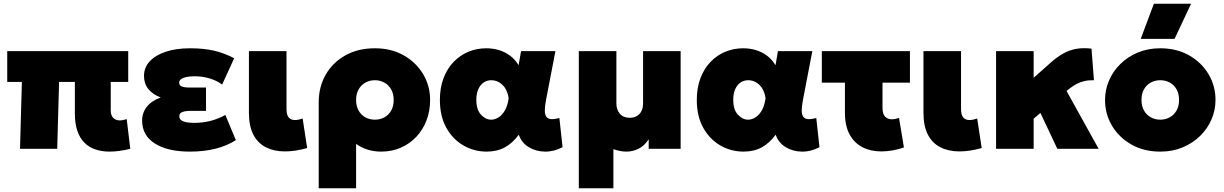

<svg xmlns="http://www.w3.org/2000/svg" viewBox="-20 -792 6514 1022"><path d="M563.5 15Q521 15 487 3.2Q453 -8.5 428.8 -33Q404.5 -57.5 391.5 -96.2Q378.5 -135 378.5 -189V-356H294.5L284.5 0H86.5L96.5 -356H18.5V-520H662.5V-356H569.5V-204Q569.5 -176.5 583.5 -163.8Q597.5 -151 617.5 -151Q626 -151 635 -153Q644 -155 654.5 -158L673.5 0Q643.5 7.5 616 11.2Q588.5 15 563.5 15Z M990.5 15Q872 15 804.2 -28.2Q736.5 -71.5 736.5 -150Q736.5 -192 762 -224.2Q787.5 -256.5 835.5 -273Q792 -290 769.2 -318.5Q746.5 -347 746.5 -388Q746.5 -432 776.5 -465Q806.5 -498 861.8 -516.5Q917 -535 991.5 -535Q1062.5 -535 1117.2 -522.8Q1172 -510.5 1226.5 -482L1162.5 -342Q1133 -363.5 1095.2 -374.8Q1057.5 -386 1016.5 -386Q990 -386 971.5 -382Q953 -378 943.2 -370.5Q933.5 -363 933.5 -351.5Q933.5 -338 947 -332Q960.5 -326 989.5 -326H1076.5V-202H997.5Q976.5 -202 962.5 -199.2Q948.5 -196.5 941.5 -190.2Q934.5 -184 934.5 -173Q934.5 -154.5 955.2 -146.2Q976 -138 1014.5 -138Q1058.5 -138 1099.2 -148.2Q1140 -158.5 1179.5 -180L1235.5 -46Q1188.5 -16 1127.5 -0.5Q1066.5 15 990.5 15Z M1497 14Q1439 14 1395.8 -7.8Q1352.5 -29.5 1328.8 -75Q1305 -120.5 1305 -192V-520H1505V-213Q1505 -180 1517 -166.5Q1529 -153 1550 -153Q1559 -153 1569.5 -155.2Q1580 -157.5 1591 -161L1615 -4Q1583 5 1553.5 9.5Q1524 14 1497 14Z M1676.5 210V-247Q1676.5 -330 1714 -395Q1751.5 -460 1818.8 -497.5Q1886 -535 1975.5 -535Q2062.5 -535 2128.8 -497.5Q2195 -460 2232.2 -397.5Q2269.5 -335 2269.5 -260Q2269.5 -201 2250.2 -151Q2231 -101 2196 -63.8Q2161 -26.5 2113.2 -5.8Q2065.5 15 2008.5 15Q1972 15 1938.5 5Q1905 -5 1875.5 -26V210ZM1975.5 -155Q2004 -155 2026.8 -167.8Q2049.5 -180.5 2062.5 -204Q2075.5 -227.5 2075.5 -260Q2075.5 -292.5 2062.2 -316Q2049 -339.5 2026.2 -352.2Q2003.5 -365 1975.5 -365Q1947.5 -365 1924.8 -352.2Q1902 -339.5 1888.8 -316Q1875.5 -292.5 1875.5 -260Q1875.5 -227.5 1888.5 -204Q1901.5 -180.5 1924.2 -167.8Q1947 -155 1975.5 -155Z M2570.5 15Q2504 15 2447.2 -17.5Q2390.5 -50 2356 -111.5Q2321.5 -173 2321.5 -260Q2321.5 -325.5 2341.2 -376.8Q2361 -428 2395.2 -463.2Q2429.5 -498.5 2474 -516.8Q2518.5 -535 2568.5 -535Q2603.5 -535 2635.5 -525.5Q2667.5 -516 2694.2 -496.2Q2721 -476.5 2740.5 -445L2753.5 -520H2936.5L2886.5 -260Q2880 -226.5 2880 -204.2Q2880 -182 2888 -170.8Q2896 -159.5 2913 -158Q2930 -156.5 2957.5 -164L2974.5 -8.5Q2928 16 2879.8 15Q2831.5 14 2793.8 -9.2Q2756 -32.5 2741.5 -75Q2708.5 -30 2667 -7.5Q2625.5 15 2570.5 15ZM2594.5 -155Q2614 -155 2633.2 -166.8Q2652.5 -178.5 2667.2 -203.8Q2682 -229 2687.5 -269Q2685 -287 2679.2 -302Q2673.5 -317 2664.8 -328.8Q2656 -340.5 2645 -348.5Q2634 -356.5 2621.5 -360.8Q2609 -365 2595.5 -365Q2572 -365 2554 -352.5Q2536 -340 2525.8 -316.8Q2515.5 -293.5 2515.5 -261Q2515.5 -208.5 2540 -181.8Q2564.5 -155 2594.5 -155Z M3061 210V-520H3261V-241Q3261 -207.5 3279.8 -186.2Q3298.5 -165 3332 -165Q3354.5 -165 3370.5 -174.8Q3386.5 -184.5 3394.8 -201.5Q3403 -218.5 3403 -241V-520H3603V0H3433V-51Q3410.5 -16 3379.5 -0.5Q3348.5 15 3314 15Q3297.5 15 3280 11.5Q3262.5 8 3245 2V210Z M3938 15Q3871.5 15 3814.8 -17.5Q3758 -50 3723.5 -111.5Q3689 -173 3689 -260Q3689 -325.5 3708.8 -376.8Q3728.5 -428 3762.8 -463.2Q3797 -498.5 3841.5 -516.8Q3886 -535 3936 -535Q3971 -535 4003 -525.5Q4035 -516 4061.8 -496.2Q4088.5 -476.5 4108 -445L4121 -520H4304L4254 -260Q4247.5 -226.5 4247.5 -204.2Q4247.5 -182 4255.5 -170.8Q4263.5 -159.5 4280.5 -158Q4297.5 -156.5 4325 -164L4342 -8.5Q4295.5 16 4247.2 15Q4199 14 4161.2 -9.2Q4123.5 -32.5 4109 -75Q4076 -30 4034.5 -7.5Q3993 15 3938 15ZM3962 -155Q3981.5 -155 4000.8 -166.8Q4020 -178.5 4034.8 -203.8Q4049.5 -229 4055 -269Q4052.5 -287 4046.8 -302Q4041 -317 4032.2 -328.8Q4023.5 -340.5 4012.5 -348.5Q4001.5 -356.5 3989 -360.8Q3976.5 -365 3963 -365Q3939.5 -365 3921.5 -352.5Q3903.5 -340 3893.2 -316.8Q3883 -293.5 3883 -261Q3883 -208.5 3907.5 -181.8Q3932 -155 3962 -155Z M4671.5 14Q4615 14 4571.2 -8.2Q4527.5 -30.5 4502.5 -76.2Q4477.5 -122 4477.5 -192V-352H4354.5V-520H4823.5V-352H4677.5V-219Q4677.5 -185.5 4691.2 -171.2Q4705 -157 4727.5 -157Q4736 -157 4745.5 -159Q4755 -161 4765.5 -164L4791.5 -7Q4760 3.5 4729.8 8.8Q4699.5 14 4671.5 14Z M5087.5 14Q5029.5 14 4986.2 -7.8Q4943 -29.5 4919.2 -75Q4895.5 -120.5 4895.5 -192V-520H5095.5V-213Q5095.5 -180 5107.5 -166.5Q5119.5 -153 5140.5 -153Q5149.5 -153 5160 -155.2Q5170.5 -157.5 5181.5 -161L5205.5 -4Q5173.5 5 5144 9.5Q5114.5 14 5087.5 14Z M5282 0V-520H5482V-378L5571 -457Q5606 -488.5 5639.8 -507.2Q5673.5 -526 5710 -532.2Q5746.5 -538.5 5790 -533L5803 -365Q5774.5 -365.5 5752.5 -360.5Q5730.5 -355.5 5712.8 -346.2Q5695 -337 5679 -325L5657 -308L5828 0H5608L5518 -191L5482 -160V0Z M6156 15Q6069 15 6002.8 -22.5Q5936.5 -60 5899.2 -122.5Q5862 -185 5862 -260Q5862 -314 5883.2 -363.5Q5904.5 -413 5943.8 -451.5Q5983 -490 6037 -512.5Q6091 -535 6156 -535Q6243 -535 6309.2 -497.5Q6375.5 -460 6412.8 -397.5Q6450 -335 6450 -260Q6450 -206 6428.8 -156.5Q6407.5 -107 6368.2 -68.5Q6329 -30 6275.2 -7.5Q6221.5 15 6156 15ZM6156 -155Q6184 -155 6206.8 -167.8Q6229.5 -180.5 6242.8 -204Q6256 -227.5 6256 -260Q6256 -292.5 6243 -316Q6230 -339.5 6207.2 -352.2Q6184.5 -365 6156 -365Q6127.5 -365 6104.8 -352.2Q6082 -339.5 6069 -316Q6056 -292.5 6056 -260Q6056 -227.5 6069.2 -204Q6082.5 -180.5 6105.2 -167.8Q6128 -155 6156 -155ZM6052 -585 6122 -772H6320L6232 -585Z"/></svg>

Font: Geologica Cursive Black
Style: Regular
Weight: 900
Designer: Sindre Bremnes, Frode Helland
Foundry: Monokrom Skriftforlag AS
Version: Version 1.010;gftools[0.9.28]